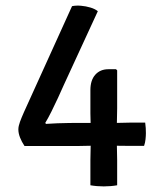

<svg xmlns="http://www.w3.org/2000/svg" viewBox="-20 -661 580 685"><path d="M67.5 -140Q57.5 -155 51.5 -170.2Q45.5 -185.5 45.5 -199.5Q45.5 -210.5 51.2 -226.2Q57 -242 65.5 -261L237 -639Q251 -642 268.8 -640.5Q286.5 -639 303 -634Q319.5 -629 329 -621L207.5 -357.5Q199 -338 187.2 -312.5Q175.5 -287 163.5 -263Q151.5 -239 141.5 -222.5L144 -219Q163 -220.5 185 -221.2Q207 -222 226.2 -222.2Q245.5 -222.5 256.5 -222.5H397Q408.5 -222.5 419.5 -223Q430.5 -223.5 442 -223.5H498Q499.5 -213.5 500 -204Q500.5 -194.5 500.5 -186Q500.5 -176.5 499.2 -164.2Q498 -152 494 -140.5H442Q430.5 -140.5 419.5 -140.8Q408.5 -141 397 -141H303.5Q292 -141 278 -140.5Q264 -140 252.5 -140ZM302.5 -90Q302.5 -101.5 303 -115.5Q303.5 -129.5 303.5 -141V-214.5Q303.5 -221 303 -235.2Q302.5 -249.5 302.5 -256.5V-339.5Q302.5 -375 320 -394.5Q337.5 -414 366.5 -414H394L398 -410V-274Q398 -262.5 397.5 -248.2Q397 -234 397 -222.5V-141Q397 -129.5 397.5 -115.5Q398 -101.5 398 -90V0Q386.5 2 374.5 3Q362.5 4 350 4Q338 4 326 3Q314 2 302.5 0Z"/></svg>

Font: Signika Negative
Style: Regular
Weight: 400
Designer: Anna Giedry
Foundry: Anna Giedry
Version: Version 2.001